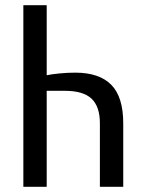

<svg xmlns="http://www.w3.org/2000/svg" viewBox="-20 -720 545 740"><path d="M160 -700V-430Q179 -434 209.5 -437Q240 -440 270 -440Q363 -440 409 -393Q455 -346 455 -245V0H365V-245Q365 -309 333 -339.5Q301 -370 230 -370H160V0H70V-700Z"/></svg>

Font: Cuprum
Style: Regular
Weight: 400
Designer: Jovanny Lemonad
Foundry: Jovanny Lemonad
Version: Version 3.000